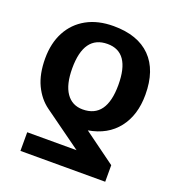

<svg xmlns="http://www.w3.org/2000/svg" viewBox="-135 -645 876 959"><g transform="rotate(20 303.0 -165.5)"><path d="M571.8 -269.5Q571.8 -161.1 517.3 -91.3Q462.9 -21.5 362.3 -4.4L531.7 119.1V207H81.1V107.9H343.3L140.6 -38.1Q93.8 -71.8 66.4 -129.4Q39.1 -187 39.1 -269.5Q39.1 -351.1 71.3 -411.4Q103.5 -471.7 163.3 -504.9Q223.1 -538.1 306.2 -538.1Q435.1 -538.1 503.4 -469Q571.8 -399.9 571.8 -269.5ZM428.2 -269.5Q428.2 -443.8 308.1 -443.8Q183.1 -443.8 183.1 -269.5Q183.1 -183.6 214.1 -138.7Q245.1 -93.8 301.8 -93.8Q428.2 -93.8 428.2 -269.5Z"/></g></svg>

Font: Arimo
Style: Bold
Weight: 700
Designer: Steve Matteson
Foundry: Monotype Imaging Inc.
Version: Version 1.33